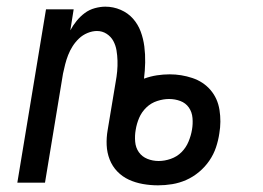

<svg xmlns="http://www.w3.org/2000/svg" viewBox="-20 -548 790 576"><path d="M454 8Q431 8 408.5 4Q386 0 366.5 -9Q347 -18 332 -33.5Q317 -49 309 -69.5Q301 -90 300 -112.5Q299 -135 303 -158L327 -302Q330 -318 331.5 -334Q333 -350 332.5 -366Q332 -382 329.5 -397Q327 -412 320 -425Q313 -438 300 -446.5Q287 -455 271 -455Q257 -455 242.5 -449Q228 -443 217 -432.5Q206 -422 198 -409.5Q190 -397 184.5 -383Q179 -369 175.5 -355Q172 -341 169 -327L115 0H32L118 -520H201L191 -457Q199 -472 210 -485.5Q221 -499 234.5 -509Q248 -519 264.5 -523.5Q281 -528 296 -528Q320 -528 342 -518.5Q364 -509 379 -492Q394 -475 402 -453.5Q410 -432 413 -408.5Q416 -385 415.5 -360.5Q415 -336 412 -312Q431 -319 450.5 -322Q470 -325 489 -325Q524 -325 557 -314Q590 -303 611.5 -278Q633 -253 638.5 -218Q644 -183 638 -148Q635 -127 628 -106Q621 -85 608 -66Q595 -47 577 -32Q559 -17 538.5 -8Q518 1 496.5 4.5Q475 8 454 8ZM456 -65Q474 -65 492.5 -71.5Q511 -78 524.5 -91.5Q538 -105 545.5 -123Q553 -141 556 -159Q559 -176 557.5 -194Q556 -212 546.5 -225.5Q537 -239 521 -245Q505 -251 487 -251Q470 -251 451.5 -245Q433 -239 419 -225.5Q405 -212 397.5 -194.5Q390 -177 387 -158Q384 -141 385.5 -123Q387 -105 396.5 -91.5Q406 -78 422 -71.5Q438 -65 456 -65Z"/></svg>

Font: Zed Sans Extended
Style: Italic
Weight: 400
Width: 7
Italic angle: -9°
Designer: Belleve Invis
Foundry: Belleve Invis
Version: Version 1.0.0; ttfautohint (v1.8.4)